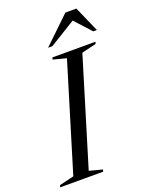

<svg xmlns="http://www.w3.org/2000/svg" viewBox="-202 -1001 834 1085"><g transform="rotate(-20 215.5 -459.0)"><path d="M251.5 -672.5 172.5 -693 176 -705H435L431 -693L344 -672L149.5 -32.5L228 -12L224.5 0H-34L-30.5 -12L57 -33ZM171.5 -764.5 331.5 -918H397.5L465 -764.5H443L343 -874.5H376L197 -764.5Z"/></g></svg>

Font: Newsreader 60pt
Style: Italic
Weight: 400
Italic angle: -17°
Designer: Hugues Gentile
Foundry: Production Type
Version: Version 1.003